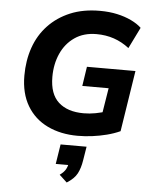

<svg xmlns="http://www.w3.org/2000/svg" viewBox="-64 -768 870 1104"><g transform="rotate(5 371.0 -216.0)"><path d="M402 11Q304 11 228 -25.5Q152 -62 109.5 -133.5Q67 -205 67 -307Q67 -395 93 -469.5Q119 -544 171 -599Q223 -654 297 -685Q371 -716 468 -716Q522 -716 567.5 -706Q613 -696 649.5 -678.5Q686 -661 709 -639L649 -517Q608 -549 561 -565Q514 -581 460 -581Q386 -581 334 -545Q282 -509 255 -448.5Q228 -388 228 -314Q228 -215 280 -168Q332 -121 425 -121Q460 -121 494 -127.5Q528 -134 562 -145L525 -85L556 -277H404L421 -389H701L646 -37Q611 -21 570 -10.5Q529 0 486.5 5.5Q444 11 402 11ZM363 284 319 243Q344 225 353.5 207Q363 189 367 165L395 183H291L309 69H459L446 149Q439 194 422.5 225.5Q406 257 363 284Z"/></g></svg>

Font: Nunito Sans 12pt ExtraBold
Style: Italic
Weight: 800
Italic angle: -9°
Designer: Vernon Adams
Foundry: Vernon Adams
Version: Version 3.101;gftools[0.9.27]